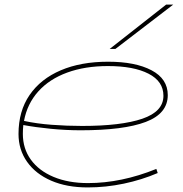

<svg xmlns="http://www.w3.org/2000/svg" viewBox="-20 -810 799 840"><path d="M670 -53Q600 -23 521.5 -6.5Q443 10 364 10Q272 10 204 -19.5Q136 -49 98.5 -102Q61 -155 61 -224Q61 -324 109.5 -394.5Q158 -465 246 -502.5Q334 -540 453 -540Q572 -540 643 -502.5Q714 -465 714 -394Q714 -313 617.5 -276.5Q521 -240 333 -240Q269 -240 202.5 -246.5Q136 -253 82 -263Q80 -244 80 -224Q80 -160 115 -111.5Q150 -63 214.5 -36Q279 -9 365 -9Q511 -9 664 -71ZM452 -521Q352 -521 274 -492.5Q196 -464 147.5 -410Q99 -356 85 -281Q140 -269 206.5 -264Q273 -259 339 -259Q510 -259 602.5 -290.5Q695 -322 695 -391Q695 -454 630 -487.5Q565 -521 452 -521ZM460 -596 707 -790H738L485 -596Z"/></svg>

Font: Georama ExtraExtended Thin
Style: Italic
Weight: 100
Width: 8
Italic angle: -9°
Designer: Jean-Baptiste Levee
Foundry: Production Type
Version: Version 1.000